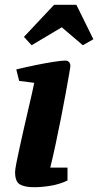

<svg xmlns="http://www.w3.org/2000/svg" viewBox="-20 -772 410 802"><path d="M122 10Q84 10 63.5 -1.5Q43 -13 43 -53Q43 -63 48.5 -91.5Q54 -120 63 -160.5Q72 -201 82.5 -247.5Q93 -294 104 -340.5Q115 -387 123 -426L60 -434L48 -482Q89 -492 131 -500.5Q173 -509 206 -514Q239 -519 253 -519Q263 -519 268.5 -512.5Q274 -506 274 -497Q274 -492 268.5 -461Q263 -430 254.5 -382.5Q246 -335 235 -280Q224 -225 212.5 -170.5Q201 -116 190 -72H262V-18Q228 -2 191 4Q154 10 122 10ZM112 -583 80 -618 206 -752H299L370 -608L326 -583L238 -658Z"/></svg>

Font: Manuale ExtraBold
Style: Italic
Weight: 800
Italic angle: -11°
Designer: Eduardo Tunni / Pablo Cosgaya
Foundry: Eduardo Tunni / Pablo Cosgaya
Version: Version 1.002